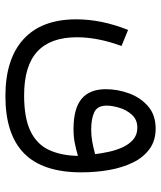

<svg xmlns="http://www.w3.org/2000/svg" viewBox="40 -436 621 742"><g transform="rotate(90 351.0 -65.5)"><path d="M158.2 -224.1Q124.5 -132.3 124.5 -51.8Q124.5 50.3 179.7 101.3Q234.9 152.3 349.1 152.3Q435.5 152.3 486.3 128.2Q537.1 104 559.3 57.6Q581.5 11.2 583 -55.7Q557.6 -48.3 533.4 -43.5Q509.3 -38.6 479 -38.6Q399.9 -38.6 362.5 -69.8Q325.2 -101.1 325.2 -163.1Q325.2 -209.5 341.6 -253.9Q357.9 -298.3 391.6 -327.1Q425.3 -356 477.5 -356Q523.9 -356 556.4 -332.3Q588.9 -308.6 608.6 -268.1Q628.4 -227.5 637.5 -176Q646.5 -124.5 646.5 -68.8Q646.5 80.6 573 152.6Q499.5 224.6 352.1 224.6Q208.5 224.6 131.8 154.5Q55.2 84.5 55.2 -49.3Q55.2 -147 96.2 -249.5ZM576.2 -122.1Q573.2 -147 567.1 -175.3Q561 -203.6 549.6 -228.5Q538.1 -253.4 519.8 -269.3Q501.5 -285.2 474.1 -285.2Q442.9 -285.2 424.1 -264.4Q405.3 -243.7 397 -215.8Q388.7 -188 388.7 -166.5Q388.7 -130.9 414.1 -118.9Q439.5 -106.9 481.9 -106.9Q505.9 -106.9 529.5 -111.3Q553.2 -115.7 576.2 -122.1Z"/></g></svg>

Font: Vazir Light UI
Style: Light-UI
Weight: 300
Designer: Saber Rastikerdar
Foundry: Saber Rastikerdar
Version: Version 30.0.0